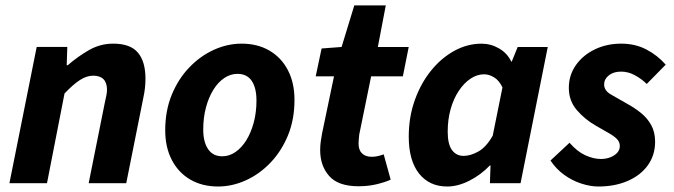

<svg xmlns="http://www.w3.org/2000/svg" viewBox="-20 -667 2453 699"><path d="M14.3 0 113.6 -496.1H225L222.9 -429.7H226.9Q263.1 -461.2 304.1 -484.7Q345.1 -508.1 392.3 -508.1Q454.3 -508.1 481.9 -475.6Q509.6 -443.1 509.6 -380.6Q509.6 -364.2 507.7 -346.4Q505.7 -328.5 501.6 -310L439.6 0H302.8L361.5 -292.8Q364.9 -308.4 367.2 -319.3Q369.5 -330.3 369.5 -340.3Q369.5 -365.9 356.7 -378.7Q344 -391.5 319.1 -391.5Q295.9 -391.5 271.5 -376Q247.1 -360.4 214.9 -326.7L151.1 0Z M774.1 12Q716.1 12 672.7 -13.3Q629.4 -38.6 605.5 -84.7Q581.5 -130.8 581.5 -192.5Q581.5 -264.4 605.4 -322.2Q629.3 -380.1 669.3 -421.7Q709.4 -463.4 758.9 -485.8Q808.4 -508.1 859.5 -508.1Q917.6 -508.1 960.9 -482.8Q1004.3 -457.5 1028.2 -411.4Q1052.1 -365.3 1052.1 -303.6Q1052.1 -231.7 1028.3 -173.9Q1004.4 -116.1 964.3 -74.4Q924.3 -32.7 874.8 -10.4Q825.2 12 774.1 12ZM789.3 -98Q814.7 -98 837.2 -113.5Q859.7 -129 876.8 -156.5Q893.9 -184 903.8 -221Q913.7 -258 913.7 -300.9Q913.7 -346.9 896.5 -372.5Q879.3 -398.1 844.4 -398.1Q819.2 -398.1 796.6 -383Q774 -367.9 756.9 -340.4Q739.8 -313 729.9 -276Q719.9 -239 719.9 -195.2Q719.9 -150.3 737.5 -124.2Q755.1 -98 789.3 -98Z M1285.1 11.1Q1211.4 11.1 1178.5 -26.2Q1145.6 -63.5 1145.6 -120.5Q1145.6 -136.2 1147.7 -151.6Q1149.8 -167 1152.8 -182.6L1196 -389.2H1129.4L1150.8 -490.5L1223.6 -496L1269.9 -647.4H1384.5L1355.6 -496H1468L1446.7 -389.2H1331.2L1287.9 -177.4Q1286.9 -168.4 1286.2 -160.7Q1285.4 -153 1285.4 -144.1Q1285.4 -120.4 1298.2 -108.3Q1310.9 -96.2 1333.4 -96.2Q1345.7 -96.2 1356.6 -98.9Q1367.5 -101.6 1376.9 -105L1402.3 -12.9Q1382.6 -3.9 1352 3.6Q1321.4 11.1 1285.1 11.1Z M1608.1 12Q1543 12 1505.5 -35.3Q1468.1 -82.7 1468.1 -169.8Q1468.1 -240.8 1490.1 -302.4Q1512.1 -363.9 1549.4 -410Q1586.6 -456 1634.1 -482Q1681.6 -508 1733.2 -508Q1767 -508 1796.9 -490.7Q1826.8 -473.3 1841.2 -443H1843.2L1864.7 -496H1974.2L1875.1 0H1763.6L1765.8 -64.6H1763.4Q1729.9 -29.8 1688.3 -8.9Q1646.7 12 1608.1 12ZM1667.8 -99.5Q1693 -99.5 1721.5 -115.4Q1750 -131.2 1773.8 -173L1809.3 -348.8Q1797.2 -374.1 1778.9 -385.3Q1760.5 -396.5 1742.6 -396.5Q1716.6 -396.5 1692.9 -380.5Q1669.1 -364.6 1650.3 -336.3Q1631.4 -308 1620.6 -269.9Q1609.9 -231.8 1609.9 -187.6Q1609.9 -142 1625.5 -120.8Q1641 -99.5 1667.8 -99.5Z M2158.5 12Q2129.3 12 2096.2 1.3Q2063.2 -9.4 2033.8 -30.6Q2004.5 -51.8 1984.1 -82.6L2053.5 -147.3Q2080.9 -115.5 2110.8 -101.8Q2140.7 -88.2 2167.5 -88.2Q2186 -88.2 2201.9 -94.3Q2217.8 -100.5 2227.2 -111Q2236.5 -121.5 2236.5 -135.2Q2236.5 -149.6 2226.9 -159.9Q2217.4 -170.2 2197.8 -181.6Q2178.2 -192.9 2149 -209.6Q2109.5 -232 2080.2 -266Q2050.9 -299.9 2050.9 -347.2Q2050.9 -393.4 2076.5 -429.8Q2102.1 -466.2 2145.5 -487.2Q2189 -508.1 2241.6 -508.1Q2292.5 -508.1 2333.1 -486.9Q2373.7 -465.8 2403.6 -431.6L2334.5 -361.3Q2315.2 -380.3 2291 -393.3Q2266.9 -406.3 2241.3 -406.3Q2213.4 -406.3 2196.4 -392.6Q2179.4 -378.8 2179.4 -359.8Q2179.4 -336.6 2205 -322.5Q2230.7 -308.4 2261.2 -290.4Q2289.9 -274.9 2313.4 -255.9Q2337 -236.8 2351 -211.3Q2365 -185.8 2365 -151.1Q2365 -102.3 2338.6 -65.4Q2312.1 -28.6 2265.3 -8.3Q2218.4 12 2158.5 12Z"/></svg>

Font: Source Sans 3 VF
Style: Italic
Weight: 200
Italic angle: -11°
Designer: Paul D. Hunt
Foundry: Adobe Systems Incorporated
Version: Version 3.042;hotconv 1.0.118;makeotfexe 2.5.65603